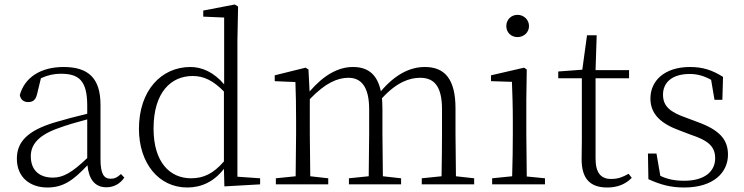

<svg xmlns="http://www.w3.org/2000/svg" viewBox="-20 -820 3309 854"><path d="M453 13C485 13 513 -1 533 -30L518 -46C502 -31 490 -25 473 -25C443 -25 427 -44 427 -113V-354C427 -473 372 -522 263 -522C161 -522 90 -476 68 -397C72 -377 85 -366 105 -366C126 -366 139 -375 145 -402L162 -472C192 -486 221 -492 250 -492C330 -492 368 -463 368 -350V-314C322 -303 272 -290 225 -276C101 -239 55 -188 55 -114C55 -31 114 14 191 14C262 14 307 -19 369 -85C375 -23 402 13 453 13ZM368 -117C299 -51 260 -30 215 -30C156 -30 117 -62 117 -125C117 -175 148 -217 237 -249C277 -264 323 -277 368 -289Z M978 9 1137 0V-27L1036 -34V-641L1039 -791L1024 -800L884 -773V-746L977 -742V-445C930 -500 877 -522 827 -522C697 -522 598 -417 598 -247C598 -94 686 14 813 14C876 14 932 -12 976 -69ZM976 -102C929 -48 886 -27 830 -27C735 -27 663 -99 663 -248C663 -411 742 -482 837 -482C887 -482 929 -461 976 -413Z M1942 0H2089V-27L2008 -36L2006 -226V-338C2006 -471 1956 -522 1870 -522C1802 -522 1737 -488 1674 -414C1658 -491 1615 -522 1550 -522C1484 -522 1420 -486 1357 -413L1352 -511L1339 -519L1202 -485V-459L1294 -455C1296 -405 1297 -350 1297 -282V-226L1295 -36L1207 -27V0H1440V-27L1360 -36L1358 -226V-379C1428 -452 1482 -474 1530 -474C1585 -474 1622 -436 1622 -334V-226L1620 -36L1532 -27V0H1764V-27L1683 -36L1681 -226V-335C1681 -353 1680 -369 1679 -383C1745 -455 1802 -474 1849 -474C1909 -474 1946 -439 1946 -334V-226C1946 -171 1945 -90 1944 -36L1856 -27V0Z M2282 -655C2309 -655 2333 -675 2333 -704C2333 -733 2309 -754 2282 -754C2254 -754 2232 -733 2232 -704C2232 -675 2254 -655 2282 -655ZM2257 0H2404V-27L2323 -35L2321 -226V-377L2323 -511L2311 -519L2164 -485V-459L2257 -456C2259 -405 2261 -349 2261 -281V-226C2261 -172 2260 -91 2258 -36L2169 -27V0Z M2681 14C2727 14 2763 -1 2790 -29L2776 -47C2749 -32 2729 -24 2698 -24C2653 -24 2629 -51 2629 -115V-472H2778V-508H2629L2634 -663H2591L2570 -510L2463 -502V-472H2568V-196C2568 -161 2567 -142 2567 -112C2567 -28 2602 14 2681 14Z M3023 14C3154 14 3218 -53 3218 -132C3218 -199 3181 -242 3081 -278L3033 -296C2961 -321 2929 -347 2929 -399C2929 -452 2968 -491 3048 -491C3080 -491 3111 -483 3143 -465L3158 -376H3193L3196 -478C3148 -508 3107 -522 3049 -522C2936 -522 2873 -461 2873 -382C2873 -310 2923 -269 3002 -240L3052 -221C3134 -194 3161 -166 3161 -116C3161 -58 3115 -16 3023 -16C2978 -16 2946 -24 2917 -38L2900 -137H2862L2864 -23C2917 1 2962 14 3023 14Z"/></svg>

Font: Noto Serif CJK HK ExtraLight
Style: Regular
Weight: 200
Designer: Ryoko NISHIZUKA 西塚涼子 (kana & ideographs); Frank Grießhammer (Latin, Greek & Cyrillic); Wenlong ZHANG 张文龙 (bopomofo); San
Foundry: Adobe
Version: Version 2.001;hotconv 1.1.0;makeotfexe 2.6.0